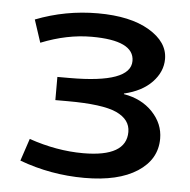

<svg xmlns="http://www.w3.org/2000/svg" viewBox="-44 -574 620 628"><g transform="rotate(5 266.0 -260.0)"><path d="M42 -28.3 66.4 -101.6Q157.2 -70.3 244.1 -70.3Q385.7 -70.3 385.7 -152.3Q385.7 -193.4 339.8 -214.4Q293.9 -235.4 178.7 -235.4H138.7V-311.5H178.7Q378.9 -311.5 378.9 -384.8Q378.9 -452.1 239.3 -452.1Q158.2 -452.1 73.2 -418L48.8 -492.2Q146.5 -530.3 252.9 -530.3Q359.4 -530.3 421.9 -493.2Q484.4 -456.1 484.4 -400.4Q484.4 -358.4 451.7 -324.2Q418.9 -290 360.4 -276.4V-274.4Q418.9 -264.6 455.1 -226.6Q491.2 -188.5 491.2 -139.6Q491.2 -71.3 428.7 -30.8Q366.2 9.8 255.4 9.8Q144.5 9.8 42 -28.3Z"/></g></svg>

Font: GenEi M Gothic v2 Medium
Style: Regular
Weight: 500
Version: Version 2.0